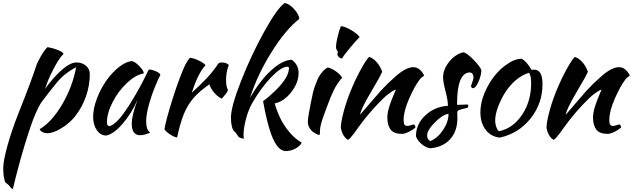

<svg xmlns="http://www.w3.org/2000/svg" viewBox="-20 -852 4082 1238"><path d="M23.9 331.1Q18.1 329.6 13.2 321Q8.3 312.5 7.8 300.8Q1 276.9 1 229Q1 185.5 28.1 87.4Q55.2 -10.7 98.1 -119.1Q183.1 -332.5 213.9 -428.2Q221.7 -452.6 245.4 -492.7Q269 -532.7 286.1 -547.9Q320.8 -542.5 352.3 -529.8Q383.8 -517.1 390.1 -504.9Q362.3 -479 324 -405.3Q285.6 -331.5 271 -277.8Q293 -314.5 346.2 -370.1Q422.4 -449.2 472.2 -449.2Q510.3 -449.2 534.7 -428Q559.1 -406.7 559.1 -374Q559.1 -302.2 534.7 -231.7Q510.3 -161.1 465.8 -104Q431.2 -59.6 377.7 -26.4Q324.2 6.8 286.1 6.8Q268.1 6.8 254.2 -0.5Q240.2 -7.8 235.8 -19Q313.5 -64.9 380.4 -178.2Q447.3 -291.5 471.2 -418.9Q431.2 -397.5 400.9 -373.5Q370.6 -349.6 341.8 -314Q267.6 -221.7 248.5 -194.3Q229.5 -167 210 -121.1Q181.6 -57.6 139.9 80.6Q98.1 218.8 63 366.2Q51.3 364.7 43.9 350.1Q28.3 333.5 23.9 331.1Z M939.5 -403.8Q953.1 -403.8 970.9 -397.9Q988.8 -392.1 1001.5 -383.8Q1014.2 -375.5 1013.7 -369.1Q972.7 -284.7 947.5 -202.9Q922.4 -121.1 922.4 -70.8Q922.4 -12.2 948.7 2Q936.5 9.3 917.5 14.6Q898.4 20 883.8 20Q829.6 20 829.6 -54.2Q829.6 -110.8 867.7 -210Q827.1 -118.2 768.6 -51.8Q710 14.6 663.6 22Q627 20.5 603.8 -13.4Q580.6 -47.4 580.6 -99.1Q580.6 -153.3 605 -217Q629.4 -280.8 665.8 -332.5Q702.1 -384.3 747.8 -420.2Q793.5 -456.1 832.5 -458Q852.5 -452.6 879.2 -425Q905.8 -397.5 907.7 -378.9Q856 -370.6 799.6 -317.9Q743.2 -265.1 706.3 -193.6Q669.4 -122.1 669.4 -62Q669.4 -43 683.6 -38.1Q712.9 -43.9 751 -87.9Q789.1 -131.8 842.8 -222.2Q892.6 -305.7 939.5 -403.8Z M1040.5 -20Q1050.8 -79.6 1087.9 -198.7Q1125 -317.9 1160.2 -401.9Q1184.1 -459 1205.1 -480Q1232.4 -475.6 1262.7 -461.2Q1293 -446.8 1305.2 -432.1Q1278.3 -400.9 1257.8 -359.6Q1237.3 -318.4 1216.3 -253.9Q1275.4 -307.1 1315.4 -350.3Q1355.5 -393.6 1389.2 -443.8Q1396 -449.2 1410.2 -449.2Q1424.8 -449.2 1437.7 -444.3Q1450.7 -439.5 1455.1 -432.1Q1437.5 -385.7 1437.5 -336.9Q1437.5 -293 1450.2 -271Q1449.2 -265.1 1436.5 -247.8Q1423.8 -230.5 1409.2 -215.8Q1382.3 -229.5 1361.1 -254.2Q1339.8 -278.8 1330.1 -308.1Q1265.6 -263.7 1228 -220.2Q1190.4 -176.8 1166.3 -118.7Q1142.1 -60.5 1122.1 34.2Q1104 32.7 1075.4 13.9Q1046.9 -4.9 1040.5 -20Z M1469.2 -94.2Q1469.2 -164.1 1534.2 -329.6Q1599.1 -495.1 1682.9 -646.7Q1766.6 -798.3 1814.9 -832Q1842.8 -830.1 1876 -793.9Q1909.2 -757.8 1909.2 -730Q1819.3 -658.2 1729.5 -513.9Q1639.6 -369.6 1592.3 -222.2Q1656.7 -333 1729 -398.9Q1801.3 -464.8 1861.3 -466.8Q1905.3 -434.6 1905.3 -381.8Q1905.3 -318.4 1857.9 -257.8Q1810.5 -197.3 1751 -185.1Q1765.6 -134.8 1787.1 -90.1Q1808.6 -45.4 1845 -1.5Q1881.3 42.5 1925.3 67.9Q1916 88.9 1885.7 105.5Q1855.5 122.1 1823.2 122.1Q1769 122.1 1730 17.1Q1699.7 -65.4 1676.3 -200.2Q1708 -221.7 1754.9 -267.1Q1843.3 -352.5 1843.3 -414.1Q1843.3 -417 1839.8 -419.4Q1836.4 -421.9 1832 -421.9Q1792 -420.4 1727.5 -353Q1663.1 -285.6 1605 -185.1Q1582 -144.5 1566.2 -85.7Q1550.3 -26.9 1550.3 19Q1550.3 33.2 1553.2 42Q1522.5 39.1 1515.1 25.9Q1500.5 2 1490.2 -5.9Q1481 -12.7 1475.1 -36.4Q1469.2 -60.1 1469.2 -94.2Z M1964.8 -66.9Q1964.8 -100.6 1998.5 -256.8Q2002 -271 2008.1 -289.6Q2014.2 -308.1 2025.4 -334.7Q2036.6 -361.3 2054.7 -384Q2072.8 -406.7 2093.8 -417Q2114.3 -412.6 2141.6 -395Q2168.9 -377.4 2186.5 -351.1Q2168.9 -331.5 2155.3 -311Q2141.6 -290.5 2129.9 -265.6Q2118.2 -240.7 2111.1 -223.6Q2104 -206.5 2092 -173.6Q2080.1 -140.6 2073.7 -124Q2044.4 -47.4 2043.5 -15.1Q2043.5 4.9 2042.5 11.5Q2041.5 18.1 2037.6 18.1Q2032.7 18.1 2021.7 12.9Q2010.7 7.8 1997.6 -2Q1984.4 -11.7 1974.6 -29.1Q1964.8 -46.4 1964.8 -66.9ZM2155.8 -501Q2155.8 -507.3 2158.7 -519Q2146.5 -531.2 2146.5 -551.8Q2146.5 -569.8 2156 -611.1Q2165.5 -652.3 2177.7 -683.1Q2200.7 -683.1 2242.2 -659.2Q2283.7 -635.3 2298.8 -612.8Q2275.9 -591.3 2234.4 -540.8Q2192.9 -490.2 2185.5 -474.1Q2173.3 -476.1 2164.6 -484.4Q2155.8 -492.7 2155.8 -501Z M2361.3 -484.9Q2387.2 -476.6 2410.4 -449.5Q2433.6 -422.4 2444.3 -389.2Q2433.6 -362.3 2369.9 -254.9Q2306.2 -147.5 2301.8 -112.8Q2324.2 -137.2 2374.3 -196.3Q2424.3 -255.4 2434.6 -266.1Q2460.9 -294.4 2481.2 -314.2Q2501.5 -334 2533 -361.6Q2564.5 -389.2 2593 -404.1Q2621.6 -418.9 2644.5 -418.9Q2687 -418.9 2715.3 -365.2Q2715.3 -364.3 2712.2 -362.3Q2709 -360.4 2701.7 -354.7Q2694.3 -349.1 2686.5 -339.8Q2653.3 -296.9 2617.9 -215.8Q2582.5 -134.8 2582.5 -79.1Q2582.5 -55.7 2588.4 -47.9Q2594.2 -40 2607.4 -40Q2615.2 -40 2630.4 -44.9Q2645.5 -49.8 2649.4 -49.8Q2652.8 -47.9 2655.8 -41.3Q2658.7 -34.7 2658.7 -29.8Q2642.6 -15.1 2616 -2Q2589.4 11.2 2572.8 11.2Q2519 11.2 2498.3 -17.1Q2477.5 -45.4 2477.5 -95.2Q2477.5 -122.6 2489 -161.4Q2500.5 -200.2 2532.7 -274.9Q2530.8 -274.9 2519.5 -269Q2508.3 -263.2 2488.8 -249Q2469.2 -234.9 2451.7 -217.8Q2364.7 -133.3 2290.5 -30.8Q2272.9 -5.4 2263.2 7.6Q2253.4 20.5 2242.4 33Q2231.4 45.4 2223.6 49.8Q2189 29.8 2177.7 -27.8Q2177.7 -66.4 2198.7 -142.1Q2219.7 -217.8 2252.4 -293Q2275.9 -347.7 2300.3 -392.8Q2324.7 -438 2339.8 -460.2Q2355 -482.4 2361.3 -484.9Z M3084 -397.9Q3081.5 -359.9 3063.7 -321.5Q3045.9 -283.2 3030.3 -283.2Q3018.6 -284.7 3017.1 -297.9Q3017.1 -300.8 3025.1 -321.8Q3033.2 -342.8 3033.2 -352.1Q3033.2 -366.2 3026.6 -375.5Q3020 -384.8 3009.3 -384.8Q2969.2 -384.8 2948.2 -334.2Q2927.2 -283.7 2927.2 -188Q2927.2 -177.7 2928.2 -175.8L2998 -178.2Q2999 -176.3 2999 -169.9Q2999 -161.1 2995.1 -157.2Q2948.2 -146.5 2938.2 -141.8Q2928.2 -137.2 2928.2 -126Q2928.2 -122.1 2928.7 -110.4Q2929.2 -98.6 2929.2 -89.8Q2929.2 -6.8 2883.5 44.4Q2837.9 95.7 2757.3 104Q2729 102.1 2699.7 77.9Q2670.4 53.7 2662.1 25.9Q2662.1 -50.8 2721.7 -107.4Q2781.2 -164.1 2868.2 -169.9Q2868.2 -205.1 2852.5 -265.1Q2836.9 -325.2 2836.9 -352.1Q2836.9 -405.3 2877 -454.6Q2917 -503.9 2969.2 -515.1Q2991.7 -509.3 3034.9 -465.1Q3078.1 -420.9 3084 -397.9ZM2753.9 58.1Q2801.8 38.6 2836.9 -13.9Q2872.1 -66.4 2872.1 -118.2Q2833 -112.8 2783.4 -62.5Q2733.9 -12.2 2733.9 22Q2733.9 44.9 2753.9 58.1Z M3202.6 35.2Q3145.5 29.3 3111.6 -15.1Q3077.6 -59.6 3077.6 -127Q3077.6 -207 3123.8 -293.7Q3169.9 -380.4 3240.7 -432.1Q3295.9 -473.1 3343.8 -473.1Q3376 -456.1 3406.7 -401.9Q3409.7 -401.9 3415.8 -402.3Q3421.9 -402.8 3424.8 -402.8Q3478 -402.8 3478 -309.1Q3478 -184.1 3400.4 -87.4Q3322.8 9.3 3202.6 35.2ZM3253.9 -279.8Q3219.7 -233.9 3196.3 -175.5Q3172.9 -117.2 3172.9 -77.1Q3172.9 -52.7 3180.9 -30.8Q3189 -8.8 3198.7 -5.9Q3288.6 -25.4 3346.7 -112.5Q3404.8 -199.7 3404.8 -315.9Q3404.8 -361.3 3391.6 -382.8Q3316.4 -360.8 3253.9 -279.8Z M3687.5 -484.9Q3713.4 -476.6 3736.6 -449.5Q3759.8 -422.4 3770.5 -389.2Q3759.8 -362.3 3696 -254.9Q3632.3 -147.5 3627.9 -112.8Q3650.4 -137.2 3700.4 -196.3Q3750.5 -255.4 3760.7 -266.1Q3787.1 -294.4 3807.4 -314.2Q3827.6 -334 3859.1 -361.6Q3890.6 -389.2 3919.2 -404.1Q3947.8 -418.9 3970.7 -418.9Q4013.2 -418.9 4041.5 -365.2Q4041.5 -364.3 4038.3 -362.3Q4035.2 -360.4 4027.8 -354.7Q4020.5 -349.1 4012.7 -339.8Q3979.5 -296.9 3944.1 -215.8Q3908.7 -134.8 3908.7 -79.1Q3908.7 -55.7 3914.6 -47.9Q3920.4 -40 3933.6 -40Q3941.4 -40 3956.5 -44.9Q3971.7 -49.8 3975.6 -49.8Q3979 -47.9 3981.9 -41.3Q3984.9 -34.7 3984.9 -29.8Q3968.8 -15.1 3942.1 -2Q3915.5 11.2 3898.9 11.2Q3845.2 11.2 3824.5 -17.1Q3803.7 -45.4 3803.7 -95.2Q3803.7 -122.6 3815.2 -161.4Q3826.7 -200.2 3858.9 -274.9Q3856.9 -274.9 3845.7 -269Q3834.5 -263.2 3814.9 -249Q3795.4 -234.9 3777.8 -217.8Q3690.9 -133.3 3616.7 -30.8Q3599.1 -5.4 3589.4 7.6Q3579.6 20.5 3568.6 33Q3557.6 45.4 3549.8 49.8Q3515.1 29.8 3503.9 -27.8Q3503.9 -66.4 3524.9 -142.1Q3545.9 -217.8 3578.6 -293Q3602.1 -347.7 3626.5 -392.8Q3650.9 -438 3666 -460.2Q3681.2 -482.4 3687.5 -484.9Z"/></svg>

Font: Kaushan Script
Style: Regular
Weight: 400
Designer: Pablo Impallari
Foundry: Pablo Impallari
Version: Version 1.002